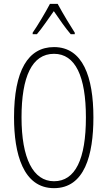

<svg xmlns="http://www.w3.org/2000/svg" viewBox="-20 -969 559 999"><path d="M280 -949H240C217 -905 174 -833 150 -799V-791H172C199 -822 234 -875 260 -911C287 -872 320 -823 348 -791H369V-799C353 -823 305 -902 280 -949ZM466 -358C466 -569 411 -724 261 -724C126 -724 53 -602 53 -358C53 -170 100 10 261 10C420 10 466 -162 466 -358ZM92 -358C92 -569 146 -689 261 -689C372 -689 427 -572 427 -358C427 -141 372 -26 261 -26C152 -26 92 -146 92 -358Z"/></svg>

Font: Noto Sans Kannada ExtraCondensed ExtraLight
Style: Regular
Weight: 200
Width: 2
Designer: Jelle Bosma - Monotype Design Team
Foundry: Monotype Imaging Inc.
Version: Version 2.005